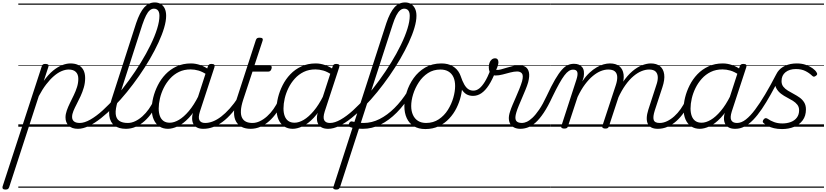

<svg xmlns="http://www.w3.org/2000/svg" viewBox="-150 -1039 6775 1574"><path d="M-106 515Q-120 515 -126 508.5Q-132 502 -129 490L192 -494Q196 -506 202 -510.5Q208 -515 221 -515Q238 -515 244.5 -509.5Q251 -504 247 -492L209 -376Q247 -429 285 -460Q323 -491 359.5 -505Q396 -519 427 -519Q468 -519 494.5 -504.5Q521 -490 534.5 -463.5Q548 -437 548 -399Q548 -359 537 -321.5Q526 -284 510.5 -250.5Q495 -217 479 -186.5Q463 -156 452 -129.5Q441 -103 441 -80Q441 -57 456.5 -44Q472 -31 505 -31Q514 -31 517.5 -23.5Q521 -16 519.5 -7Q518 2 510.5 9.5Q503 17 489 17Q439 17 413 -9Q387 -35 387 -76Q387 -103 397.5 -133Q408 -163 423.5 -194.5Q439 -226 455 -259Q471 -292 481.5 -325.5Q492 -359 492 -393Q492 -429 472 -449Q452 -469 413 -469Q386 -469 355 -456Q324 -443 292 -415.5Q260 -388 228.5 -347Q197 -306 168 -251L-75 496Q-79 506 -85 510.5Q-91 515 -106 515ZM0 490H635V500H0ZM0 -20H635V0H0ZM0 -505H635V-500H0ZM0 -1010H635V-1000H0Z M489 17Q476 17 472.5 9.5Q469 2 472 -7Q475 -16 483.5 -23.5Q492 -31 504 -31Q542 -31 590.5 -58.5Q639 -86 692.5 -134.5Q746 -183 800.5 -246Q855 -309 907 -380.5Q959 -452 1004.5 -526Q1050 -600 1084.5 -671Q1119 -742 1138 -803Q1157 -864 1157 -909Q1157 -922 1165.5 -928.5Q1174 -935 1184.5 -935Q1195 -935 1203.5 -928.5Q1212 -922 1212 -909Q1212 -867 1195.5 -811Q1179 -755 1149 -690Q1119 -625 1079 -556Q1039 -487 991 -418Q943 -349 891 -285Q839 -221 785 -166.5Q731 -112 678.5 -70.5Q626 -29 578 -6Q530 17 489 17ZM635 490V500ZM635 -20V0ZM635 -505V-500ZM635 -1010V-1000Z M882 17Q824 17 788.5 -9.5Q753 -36 746 -90Q739 -144 765 -225L966 -849Q996 -938 1032.5 -978.5Q1069 -1019 1119 -1019Q1148 -1019 1169 -1005.5Q1190 -992 1201 -968Q1212 -944 1212 -910Q1212 -898 1203.5 -891.5Q1195 -885 1184.5 -885Q1174 -885 1165.5 -891.5Q1157 -898 1157 -910Q1157 -929 1152 -941.5Q1147 -954 1137 -961Q1127 -968 1112 -968Q1094 -968 1078 -954.5Q1062 -941 1047.5 -912.5Q1033 -884 1017 -837L815 -209Q795 -144 798.5 -105Q802 -66 827.5 -48.5Q853 -31 897 -31Q907 -31 911.5 -23.5Q916 -16 914 -7Q912 2 903.5 9.5Q895 17 882 17ZM635 490H1029V500H635ZM635 -20H1029V0H635ZM635 -505H1029V-500H635ZM635 -1010H1029V-1000H635Z M883 17Q872 17 867.5 9.5Q863 2 864.5 -7Q866 -16 874.5 -23.5Q883 -31 898 -31Q928 -31 958.5 -45.5Q989 -60 1017.5 -85.5Q1046 -111 1070 -145Q1094 -179 1111 -217Q1116 -228 1124.5 -228Q1133 -228 1140 -220.5Q1147 -213 1143 -203Q1124 -157 1096.5 -117Q1069 -77 1035.5 -47Q1002 -17 963.5 0Q925 17 883 17ZM1029 490V500ZM1029 -20V0ZM1029 -505V-500ZM1029 -1010V-1000Z M1227 17Q1186 17 1156 -3Q1126 -23 1110 -59.5Q1094 -96 1094 -146Q1094 -190 1106.5 -240.5Q1119 -291 1144 -340.5Q1169 -390 1207 -430Q1245 -470 1297.5 -494.5Q1350 -519 1416 -519Q1454 -519 1493.5 -505Q1533 -491 1564 -467L1552 -423Q1511 -451 1477.5 -460.5Q1444 -470 1413 -470Q1359 -470 1317 -449.5Q1275 -429 1243.5 -394Q1212 -359 1191.5 -317Q1171 -275 1161 -231.5Q1151 -188 1151 -150Q1151 -114 1161 -87.5Q1171 -61 1191 -47Q1211 -33 1242 -33Q1277 -33 1317 -56.5Q1357 -80 1398.5 -129Q1440 -178 1478 -254L1491 -214Q1447 -124 1399 -73.5Q1351 -23 1306.5 -3Q1262 17 1227 17ZM1516 17Q1487 17 1466.5 7Q1446 -3 1435.5 -22.5Q1425 -42 1425 -69Q1425 -96 1436 -130L1554 -494Q1558 -506 1564.5 -510.5Q1571 -515 1584 -515Q1602 -515 1607 -507.5Q1612 -500 1608 -488L1489 -125Q1473 -74 1485.5 -52.5Q1498 -31 1531 -31Q1540 -31 1544 -23.5Q1548 -16 1546.5 -7Q1545 2 1537.5 9.5Q1530 17 1516 17ZM1029 490H1664V500H1029ZM1029 -20H1664V0H1029ZM1029 -505H1664V-500H1029ZM1029 -1010H1664V-1000H1029Z M1518 17Q1507 17 1502.5 9.5Q1498 2 1499.5 -7Q1501 -16 1509.5 -23.5Q1518 -31 1533 -31Q1563 -31 1596 -44Q1629 -57 1663 -83Q1697 -109 1733 -149Q1769 -189 1805 -244Q1813 -257 1822 -255Q1831 -253 1835.5 -243.5Q1840 -234 1833 -225Q1793 -161 1753.5 -115Q1714 -69 1674.5 -40Q1635 -11 1596 3Q1557 17 1518 17ZM1664 490V500ZM1664 -20V0ZM1664 -505V-500ZM1664 -1010V-1000Z M1905 17Q1861 17 1830.5 1Q1800 -15 1784 -45Q1768 -75 1768.5 -118.5Q1769 -162 1787 -217L1947 -709Q1951 -721 1957.5 -725.5Q1964 -730 1978 -730Q1995 -730 2001 -724Q2007 -718 2003 -706L1935 -500H2063Q2074 -500 2076.5 -494Q2079 -488 2076 -476Q2072 -463 2065.5 -457.5Q2059 -452 2049 -452H1920L1843 -219Q1827 -169 1825 -133Q1823 -97 1834 -74.5Q1845 -52 1866.5 -41.5Q1888 -31 1919 -31Q1929 -31 1933 -23.5Q1937 -16 1936 -7Q1935 2 1927 9.5Q1919 17 1905 17ZM1664 490H2052V500H1664ZM1664 -20H2052V0H1664ZM1664 -505H2052V-500H1664ZM1664 -1010H2052V-1000H1664Z M1905 17Q1894 17 1889.5 9.5Q1885 2 1886.5 -7Q1888 -16 1896.5 -23.5Q1905 -31 1920 -31Q1950 -31 1980.5 -45.5Q2011 -60 2039.5 -85.5Q2068 -111 2092 -145Q2116 -179 2133 -217Q2138 -228 2146.5 -228Q2155 -228 2162 -220.5Q2169 -213 2165 -203Q2146 -157 2118.5 -117Q2091 -77 2057.5 -47Q2024 -17 1985.5 0Q1947 17 1905 17ZM2051 490V500ZM2051 -20V0ZM2051 -505V-500ZM2051 -1010V-1000Z M2250 17Q2209 17 2179 -3Q2149 -23 2133 -59.5Q2117 -96 2117 -146Q2117 -190 2129.5 -240.5Q2142 -291 2167 -340.5Q2192 -390 2230 -430Q2268 -470 2320.5 -494.5Q2373 -519 2439 -519Q2477 -519 2516.5 -505Q2556 -491 2587 -467L2575 -423Q2534 -451 2500.5 -460.5Q2467 -470 2436 -470Q2382 -470 2340 -449.5Q2298 -429 2266.5 -394Q2235 -359 2214.5 -317Q2194 -275 2184 -231.5Q2174 -188 2174 -150Q2174 -114 2184 -87.5Q2194 -61 2214 -47Q2234 -33 2265 -33Q2300 -33 2340 -56.5Q2380 -80 2421.5 -129Q2463 -178 2501 -254L2514 -214Q2470 -124 2422 -73.5Q2374 -23 2329.5 -3Q2285 17 2250 17ZM2539 17Q2510 17 2489.5 7Q2469 -3 2458.5 -22.5Q2448 -42 2448 -69Q2448 -96 2459 -130L2577 -494Q2581 -506 2587.5 -510.5Q2594 -515 2607 -515Q2625 -515 2630 -507.5Q2635 -500 2631 -488L2512 -125Q2496 -74 2508.5 -52.5Q2521 -31 2554 -31Q2563 -31 2567 -23.5Q2571 -16 2569.5 -7Q2568 2 2560.5 9.5Q2553 17 2539 17ZM2052 490H2687V500H2052ZM2052 -20H2687V0H2052ZM2052 -505H2687V-500H2052ZM2052 -1010H2687V-1000H2052Z M2541 17Q2528 17 2524.5 9.5Q2521 2 2524 -7Q2527 -16 2535.5 -23.5Q2544 -31 2556 -31Q2594 -31 2642.5 -58.5Q2691 -86 2744.5 -134.5Q2798 -183 2852.5 -246Q2907 -309 2959 -380.5Q3011 -452 3056.5 -526Q3102 -600 3136.5 -671Q3171 -742 3190 -803Q3209 -864 3209 -909Q3209 -922 3217.5 -928.5Q3226 -935 3236.5 -935Q3247 -935 3255.5 -928.5Q3264 -922 3264 -909Q3264 -867 3247.5 -811Q3231 -755 3201 -690Q3171 -625 3131 -556Q3091 -487 3043 -418Q2995 -349 2943 -285Q2891 -221 2837 -166.5Q2783 -112 2730.5 -70.5Q2678 -29 2630 -6Q2582 17 2541 17ZM2687 490V500ZM2687 -20V0ZM2687 -505V-500ZM2687 -1010V-1000Z M2606 515Q2593 515 2586 510Q2579 505 2583 494L3017 -849Q3047 -938 3083.5 -978.5Q3120 -1019 3171 -1019Q3200 -1019 3220.5 -1005.5Q3241 -992 3252.5 -968Q3264 -944 3264 -910Q3264 -898 3255.5 -891.5Q3247 -885 3236.5 -885Q3226 -885 3217.5 -891.5Q3209 -898 3209 -910Q3209 -929 3204 -941.5Q3199 -954 3189 -961Q3179 -968 3164 -968Q3146 -968 3130 -954.5Q3114 -941 3099 -912.5Q3084 -884 3069 -837L2637 496Q2633 506 2626.5 510.5Q2620 515 2606 515ZM2824 17Q2793 17 2764 13Q2735 9 2718 2Q2710 -1 2708.5 -9Q2707 -17 2711 -26.5Q2715 -36 2722 -41Q2729 -46 2738 -43Q2752 -39 2778 -35Q2804 -31 2830 -31Q2843 -31 2848 -23.5Q2853 -16 2852 -6.5Q2851 3 2844 10Q2837 17 2824 17ZM2687 490H3093V500H2687ZM2687 -20H3093V0H2687ZM2687 -505H3093V-500H2687ZM2687 -1010H3093V-1000H2687Z M2825 17Q2816 17 2811.5 10Q2807 3 2807.5 -6.5Q2808 -16 2814.5 -23.5Q2821 -31 2832 -31Q2898 -31 2961.5 -63Q3025 -95 3083.5 -153Q3142 -211 3191 -289Q3197 -297 3206 -295Q3215 -293 3221 -285.5Q3227 -278 3220 -268Q3166 -180 3102.5 -116Q3039 -52 2969 -17.5Q2899 17 2825 17ZM3093 490V500ZM3093 -20V0ZM3093 -505V-500ZM3093 -1010V-1000Z M3337 19Q3281 19 3242.5 -4.5Q3204 -28 3184.5 -70.5Q3165 -113 3165 -168Q3165 -223 3184 -284Q3203 -345 3241 -398.5Q3279 -452 3336 -485.5Q3393 -519 3469 -519Q3523 -519 3561 -496.5Q3599 -474 3619 -433.5Q3639 -393 3639 -339Q3639 -298 3627.5 -249.5Q3616 -201 3592.5 -153.5Q3569 -106 3532.5 -67Q3496 -28 3447.5 -4.5Q3399 19 3337 19ZM3343 -31Q3402 -31 3447 -61Q3492 -91 3521.5 -138Q3551 -185 3566 -237Q3581 -289 3581 -334Q3581 -376 3567.5 -406Q3554 -436 3527 -452.5Q3500 -469 3461 -469Q3403 -469 3358.5 -440Q3314 -411 3283.5 -364.5Q3253 -318 3237 -266.5Q3221 -215 3221 -170Q3221 -128 3235.5 -96.5Q3250 -65 3277 -48Q3304 -31 3343 -31ZM3093 490H3694V500H3093ZM3093 -20H3694V0H3093ZM3093 -505H3694V-500H3093ZM3093 -1010H3694V-1000H3093Z M3728 -253Q3697 -253 3673.5 -266.5Q3650 -280 3630.5 -313.5Q3611 -347 3591 -405Q3587 -417 3594 -423.5Q3601 -430 3611.5 -429.5Q3622 -429 3625 -419Q3641 -372 3656.5 -345.5Q3672 -319 3690 -307.5Q3708 -296 3731 -296Q3756 -296 3779 -314Q3802 -332 3824.5 -368.5Q3847 -405 3869 -461Q3873 -470 3881.5 -473.5Q3890 -477 3898.5 -476Q3907 -475 3912 -469.5Q3917 -464 3913 -454Q3886 -385 3857 -340.5Q3828 -296 3796 -274.5Q3764 -253 3728 -253ZM3695 490V500ZM3695 -20V0ZM3695 -505V-500ZM3695 -1010V-1000Z M4116 17Q4088 17 4067.5 7.5Q4047 -2 4035 -20Q4023 -38 4021.5 -64.5Q4020 -91 4032 -126Q4039 -149 4052 -179.5Q4065 -210 4079.5 -243Q4094 -276 4107.5 -309.5Q4121 -343 4130 -373Q4142 -420 4129 -436.5Q4116 -453 4089 -453Q4065 -453 4034 -445Q4003 -437 3971.5 -428.5Q3940 -420 3911 -420Q3893 -420 3881 -428.5Q3869 -437 3863 -452.5Q3857 -468 3857 -489Q3857 -508 3863 -524.5Q3869 -541 3881 -551Q3893 -561 3908 -561Q3923 -561 3929.5 -552Q3936 -543 3936 -529Q3936 -517 3930.5 -499Q3925 -481 3917 -466Q3934 -464 3956.5 -470Q3979 -476 4004.5 -484Q4030 -492 4056.5 -498Q4083 -504 4106 -504Q4137 -504 4158 -490.5Q4179 -477 4186 -446.5Q4193 -416 4180 -365Q4172 -337 4158.5 -304.5Q4145 -272 4130.5 -238Q4116 -204 4103 -173Q4090 -142 4083 -118Q4069 -72 4080 -51.5Q4091 -31 4130 -31Q4140 -31 4144.5 -23.5Q4149 -16 4147 -7Q4145 2 4137.5 9.5Q4130 17 4116 17ZM3694 490H4262V500H3694ZM3694 -20H4262V0H3694ZM3694 -505H4262V-500H3694ZM3694 -1010H4262V-1000H3694Z M4115 17Q4106 17 4102 9.5Q4098 2 4100.5 -7Q4103 -16 4110.5 -23.5Q4118 -31 4130 -31Q4147 -31 4168.5 -40.5Q4190 -50 4215.5 -74Q4241 -98 4270.5 -141Q4300 -184 4331 -251Q4370 -335 4400.5 -387Q4431 -439 4456 -467Q4481 -495 4505 -505.5Q4529 -516 4555 -516Q4565 -516 4568 -509Q4571 -502 4568.5 -492.5Q4566 -483 4560.5 -475.5Q4555 -468 4547 -468Q4530 -468 4513 -457Q4496 -446 4477 -421Q4458 -396 4434 -353Q4410 -310 4379 -246Q4342 -166 4307.5 -114.5Q4273 -63 4241 -34.5Q4209 -6 4178 5.5Q4147 17 4115 17ZM4261 490H4361V500H4261ZM4261 -20H4361V0H4261ZM4261 -505H4361V-500H4261ZM4261 -1010H4361V-1000H4261Z M4475 15Q4463 15 4455.5 10Q4448 5 4452 -6L4576 -388Q4589 -429 4582.5 -448.5Q4576 -468 4549 -468Q4538 -468 4533.5 -475.5Q4529 -483 4530 -492.5Q4531 -502 4538 -509Q4545 -516 4556 -516Q4579 -516 4595.5 -509Q4612 -502 4623 -488Q4634 -474 4636.5 -454Q4639 -434 4635 -408L4624 -372Q4652 -414 4682 -442Q4712 -470 4741.5 -487Q4771 -504 4798.5 -511.5Q4826 -519 4850 -519Q4899 -519 4927.5 -496Q4956 -473 4962 -429.5Q4968 -386 4947 -323L4842 -4Q4839 6 4833 10.5Q4827 15 4812 15Q4800 15 4792.5 10Q4785 5 4788 -6L4898 -340Q4911 -379 4910 -408Q4909 -437 4891.5 -453Q4874 -469 4836 -469Q4807 -469 4775.5 -456.5Q4744 -444 4711 -417Q4678 -390 4646 -347.5Q4614 -305 4585 -244L4506 -4Q4504 6 4497 10.5Q4490 15 4475 15ZM5242 17Q5212 17 5191.5 7Q5171 -3 5161 -23.5Q5151 -44 5152 -73Q5153 -102 5165 -140L5230 -340Q5244 -379 5242.5 -408Q5241 -437 5224 -453Q5207 -469 5171 -469Q5142 -469 5109.5 -456Q5077 -443 5043.5 -415Q5010 -387 4978 -342.5Q4946 -298 4917 -235H4892Q4920 -313 4957 -367Q4994 -421 5034 -455Q5074 -489 5113.5 -504Q5153 -519 5185 -519Q5233 -519 5261 -496Q5289 -473 5295 -429.5Q5301 -386 5280 -323L5218 -134Q5201 -81 5209 -56Q5217 -31 5257 -31Q5266 -31 5270 -23.5Q5274 -16 5272.5 -7Q5271 2 5263.5 9.5Q5256 17 5242 17ZM4362 490H5389V500H4362ZM4362 -20H5389V0H4362ZM4362 -505H5389V-500H4362ZM4362 -1010H5389V-1000H4362Z M5243 17Q5232 17 5227.5 9.5Q5223 2 5224.5 -7Q5226 -16 5234.5 -23.5Q5243 -31 5258 -31Q5288 -31 5318.5 -45.5Q5349 -60 5377.5 -85.5Q5406 -111 5430 -145Q5454 -179 5471 -217Q5476 -228 5484.5 -228Q5493 -228 5500 -220.5Q5507 -213 5503 -203Q5484 -157 5456.5 -117Q5429 -77 5395.5 -47Q5362 -17 5323.5 0Q5285 17 5243 17ZM5389 490V500ZM5389 -20V0ZM5389 -505V-500ZM5389 -1010V-1000Z M5587 17Q5546 17 5516 -3Q5486 -23 5470 -59.5Q5454 -96 5454 -146Q5454 -190 5466.5 -240.5Q5479 -291 5504 -340.5Q5529 -390 5567 -430Q5605 -470 5657.5 -494.5Q5710 -519 5776 -519Q5814 -519 5853.5 -505Q5893 -491 5924 -467L5912 -423Q5871 -451 5837.5 -460.5Q5804 -470 5773 -470Q5719 -470 5677 -449.5Q5635 -429 5603.5 -394Q5572 -359 5551.5 -317Q5531 -275 5521 -231.5Q5511 -188 5511 -150Q5511 -114 5521 -87.5Q5531 -61 5551 -47Q5571 -33 5602 -33Q5637 -33 5677 -56.5Q5717 -80 5758.5 -129Q5800 -178 5838 -254L5851 -214Q5807 -124 5759 -73.5Q5711 -23 5666.5 -3Q5622 17 5587 17ZM5876 17Q5847 17 5826.5 7Q5806 -3 5795.5 -22.5Q5785 -42 5785 -69Q5785 -96 5796 -130L5914 -494Q5918 -506 5924.5 -510.5Q5931 -515 5944 -515Q5962 -515 5967 -507.5Q5972 -500 5968 -488L5849 -125Q5833 -74 5845.5 -52.5Q5858 -31 5891 -31Q5900 -31 5904 -23.5Q5908 -16 5906.5 -7Q5905 2 5897.5 9.5Q5890 17 5876 17ZM5389 490H6024V500H5389ZM5389 -20H6024V0H5389ZM5389 -505H6024V-500H5389ZM5389 -1010H6024V-1000H5389Z M5878 17Q5867 17 5862.5 9.5Q5858 2 5860 -7Q5862 -16 5870.5 -23.5Q5879 -31 5893 -31Q5928 -31 5964.5 -59.5Q6001 -88 6040 -140Q6079 -192 6122.5 -265Q6166 -338 6213 -429Q6219 -439 6229 -438Q6239 -437 6245.5 -429.5Q6252 -422 6247 -413Q6206 -332 6168.5 -265Q6131 -198 6095.5 -145.5Q6060 -93 6024.5 -56.5Q5989 -20 5953 -1.5Q5917 17 5878 17ZM6024 490H6074V500H6024ZM6024 -20H6074V0H6024ZM6024 -505H6074V-500H6024ZM6024 -1010H6074V-1000H6024Z M6261 19Q6224 19 6195 12Q6166 5 6145 -6Q6124 -17 6110 -30Q6102 -36 6103 -44Q6104 -52 6111 -61Q6119 -70 6126.5 -70.5Q6134 -71 6144 -65Q6166 -49 6196.5 -38Q6227 -27 6263 -27Q6302 -27 6333.5 -39Q6365 -51 6383 -75.5Q6401 -100 6401 -135Q6401 -162 6386.5 -180.5Q6372 -199 6349.5 -213Q6327 -227 6301.5 -240Q6276 -253 6253.5 -270Q6231 -287 6216.5 -311Q6202 -335 6202 -372Q6202 -416 6224.5 -449Q6247 -482 6288 -500.5Q6329 -519 6382 -519Q6424 -519 6457 -507Q6490 -495 6512.5 -478.5Q6535 -462 6544 -446Q6550 -437 6549 -430.5Q6548 -424 6538 -417Q6530 -411 6523 -410.5Q6516 -410 6509 -417Q6483 -442 6451 -457.5Q6419 -473 6375 -473Q6322 -473 6289.5 -447Q6257 -421 6257 -374Q6257 -347 6271.5 -328.5Q6286 -310 6309 -296Q6332 -282 6357.5 -268.5Q6383 -255 6405.5 -239Q6428 -223 6442.5 -199.5Q6457 -176 6457 -142Q6457 -89 6430.5 -53Q6404 -17 6359.5 1Q6315 19 6261 19ZM6074 490H6605V500H6074ZM6074 -20H6605V0H6074ZM6074 -505H6605V-500H6074ZM6074 -1010H6605V-1000H6074Z"/></svg>

Font: Playwrite BE VLG Guides
Style: Regular
Weight: 400
Designer: Veronika Burian, José Scaglione
Foundry: TypeTogether
Version: Version 1.003